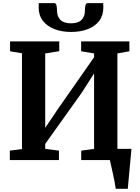

<svg xmlns="http://www.w3.org/2000/svg" viewBox="-20 -1002 874 1202"><path d="M704.5 180Q702.5 163.5 697.8 138.2Q693 113 687 85.8Q681 58.5 675.8 35.5Q670.5 12.5 668 0L629 -70H803Q801.5 -54.5 799.2 -29Q797 -3.5 794.2 26.5Q791.5 56.5 788.5 86.2Q785.5 116 783.5 141Q781.5 166 780 180ZM41.5 0V-59L117.5 -69V-668.5L43 -681V-743H351V-681.5L263 -667.5V-201.5L347 -326L569 -643.5V-667.5L488 -681V-743H790V-681L715 -667.5V-70L793 -59V0H488.5V-59L569 -70V-542.5L492 -422L263 -101V-70L349 -59V0ZM320 -982.5Q331 -982.5 334 -965.8Q337 -949 337 -935Q337 -899 358 -877.5Q379 -856 424.5 -856Q469.5 -856 490.5 -877.5Q511.5 -899 511.5 -935Q511.5 -949 514.5 -965.8Q517.5 -982.5 528 -982.5H626Q626 -976.5 626.5 -969.5Q627 -962.5 627 -955.5Q627 -905.5 601 -871.2Q575 -837 529.5 -819.5Q484 -802 424 -802Q366.5 -802 320.8 -819.8Q275 -837.5 248.5 -871.8Q222 -906 222 -955.5Q222 -962.5 222.5 -969.5Q223 -976.5 223 -982.5Z"/></svg>

Font: Merriweather 20pt
Style: Bold
Weight: 700
Version: Version 2.100